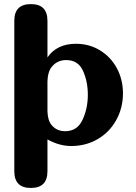

<svg xmlns="http://www.w3.org/2000/svg" viewBox="-20 -721 674 950"><path d="M388.2 -127.9Q414.6 -184.1 414.6 -252Q414.6 -318.8 390.1 -371.6Q366.2 -423.8 307.1 -423.8Q257.8 -423.8 230 -381.8Q216.3 -359.4 214.8 -318.4V-169.9Q216.3 -124.5 235.8 -101.6Q261.2 -71.8 302.2 -71.8Q362.3 -71.8 388.2 -127.9ZM558.6 -382.8Q588.4 -326.7 588.4 -259.3Q588.4 -187 555.2 -127Q522 -66.9 463.4 -32.7Q404.8 1.5 332.5 1.5Q273.4 1.5 214.8 -31.2V126.5Q214.8 209 132.8 209Q50.8 209 50.8 126.5V-618.2Q50.8 -700.7 132.8 -700.7Q214.8 -700.7 214.8 -618.2V-437Q261.7 -504.4 355.5 -504.4Q421.9 -504.4 475.1 -471.7Q528.3 -439 558.6 -382.8Z"/></svg>

Font: inglobal
Style: Bold
Weight: 700
Designer: Andrey Kochetov, Denis Davydov, Evgeny Yurtaev
Foundry: inglobal.ru
Version: Version 1.00 September 25, 2014, initial release